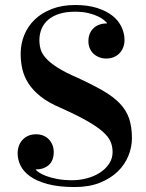

<svg xmlns="http://www.w3.org/2000/svg" viewBox="-20 -734 587 771"><path d="M280.8 -687Q245.6 -687 219 -678.7Q192.4 -670.4 174.3 -655.3Q156.2 -640.1 147.2 -618.9Q138.2 -597.7 138.2 -572.3Q138.2 -554.2 143.1 -536.6Q147.9 -519 164.1 -500.7Q180.2 -482.4 210.7 -462.9Q241.2 -443.4 293 -420.9Q352.5 -393.6 393.8 -369.6Q435.1 -345.7 460.9 -318.8Q486.8 -292 498.3 -258.5Q509.8 -225.1 509.8 -178.7Q509.8 -143.6 495.6 -108.4Q481.4 -73.2 452.9 -45.4Q424.3 -17.6 381.1 -0.2Q337.9 17.1 279.8 17.1Q215.3 17.1 171.4 5.1Q127.4 -6.8 100.8 -25.9Q74.2 -44.9 62.5 -69.1Q50.8 -93.3 50.8 -117.7Q50.8 -133.8 55.7 -147.7Q60.5 -161.6 70.1 -172.1Q79.6 -182.6 93.5 -188.7Q107.4 -194.8 125 -194.8Q141.1 -194.8 154.3 -189.2Q167.5 -183.6 176.5 -174.1Q185.5 -164.6 190.7 -151.6Q195.8 -138.7 195.8 -123.5Q195.8 -88.9 175.8 -71.3Q155.8 -53.7 124 -53.7V-51.8Q127.4 -47.9 137.5 -41Q147.5 -34.2 165.3 -27.3Q183.1 -20.5 209.2 -15.4Q235.4 -10.3 271 -10.3Q300.3 -10.3 329.3 -18.1Q358.4 -25.9 381.1 -40.5Q403.8 -55.2 418 -76.2Q432.1 -97.2 432.1 -123.5Q432.1 -146 423.8 -165.5Q415.5 -185.1 392.6 -205.3Q369.6 -225.6 328.9 -248.8Q288.1 -272 222.7 -301.3Q174.3 -321.8 143.3 -346.4Q112.3 -371.1 94.5 -398.7Q76.7 -426.3 69.8 -456.3Q63 -486.3 63 -518.1Q63 -558.1 77.6 -593.8Q92.3 -629.4 120.1 -656Q147.9 -682.6 188.7 -698.2Q229.5 -713.9 281.7 -713.9Q332 -713.9 369.4 -702.1Q406.7 -690.4 431.2 -671.1Q455.6 -651.9 467.8 -626.2Q480 -600.6 480 -572.8Q480 -558.1 475.1 -544.7Q470.2 -531.2 460.9 -521.2Q451.7 -511.2 438 -505.1Q424.3 -499 406.7 -499Q390.6 -499 377.4 -504.4Q364.3 -509.8 354.7 -519Q345.2 -528.3 340.1 -541Q335 -553.7 335 -568.8Q335 -585.9 340.8 -599.4Q346.7 -612.8 356.7 -621.8Q366.7 -630.9 380.4 -635.5Q394 -640.1 409.7 -640.1V-642.1Q406.7 -645.5 397.9 -653.1Q389.2 -660.6 373.5 -668.2Q357.9 -675.8 335 -681.4Q312 -687 280.8 -687Z"/></svg>

Font: Vidaloka
Style: Regular
Weight: 400
Designer: Cyreal (www.cyreal.org)
Foundry: Cyreal (www.cyreal.org)
Version: Version 1.011